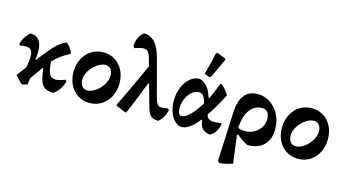

<svg xmlns="http://www.w3.org/2000/svg" viewBox="-100 -1136 3204 1769"><g transform="rotate(15 1502.5 -251.0)"><path d="M511 -125Q496 -76 476 -47Q456 -18 420 9Q368 7 340.5 -9.5Q313 -26 298 -66.5Q283 -107 273 -188L269 -190L181 -68L172 -5L128 7H127L114 4L51 -63L121 -155Q133 -217 133 -259Q133 -302 117 -321Q101 -340 64 -340Q43 -340 14 -334L2 -346Q22 -422 79 -467Q189 -464 189 -320Q189 -287 183 -246L189 -244L218 -282Q292 -377 333.5 -415.5Q375 -454 423 -473Q462 -436 483 -392L479 -377Q391 -335 327 -266Q330 -186 348.5 -150.5Q367 -115 408 -115Q442 -115 499 -138Z M551 -227Q551 -297 579.5 -352.5Q608 -408 658.5 -440Q709 -472 773 -472Q835 -472 884 -441.5Q933 -411 960.5 -357Q988 -303 988 -233Q988 -164 959.5 -108Q931 -52 880.5 -20Q830 12 767 12Q705 12 655.5 -18.5Q606 -49 578.5 -103.5Q551 -158 551 -227ZM890 -281Q890 -319 871 -342Q852 -365 820 -365Q783 -365 742 -336.5Q701 -308 674 -264.5Q647 -221 647 -179Q647 -141 666 -117.5Q685 -94 716 -94Q754 -94 795 -122.5Q836 -151 863 -195Q890 -239 890 -281Z M1491 -113Q1483 -76 1465 -45Q1447 -14 1421 7Q1373 7 1349 -15Q1325 -37 1309 -98L1252 -302H1243Q1181 -137 1118 7L1107 10L1017 -28L1014 -38Q1122 -262 1209 -455L1188 -532Q1177 -570 1162 -586.5Q1147 -603 1120 -603Q1091 -603 1036 -583L1023 -597Q1025 -688 1087 -738Q1209 -738 1257 -560L1355 -194Q1367 -151 1380.5 -135Q1394 -119 1423 -119Q1442 -119 1480 -127Z M1993 -113Q1977 -29 1915 6Q1822 1 1812 -103L1804 -107Q1715 6 1645 6Q1610 6 1579 -23Q1548 -52 1530 -102Q1512 -152 1512 -210Q1512 -279 1536.5 -338Q1561 -397 1602 -431.5Q1643 -466 1692 -466Q1735 -455 1767.5 -415.5Q1800 -376 1814 -319H1822Q1856 -384 1885 -468L1899 -472Q1939 -439 1973 -383Q1906 -253 1847 -167Q1856 -116 1922 -116Q1946 -116 1986 -124ZM1788 -257Q1777 -303 1760.5 -324Q1744 -345 1715 -345Q1681 -345 1650 -318.5Q1619 -292 1600 -248.5Q1581 -205 1581 -158Q1581 -91 1619 -91Q1651 -91 1696.5 -136Q1742 -181 1788 -257ZM1723 -522Q1751 -622 1775 -733L1786 -739L1868 -708L1873 -695L1786 -509L1771 -505Z M2272 10Q2204 -26 2165 -62L2156 -56L2190 209Q2125 233 2066 237L2049 222L2070 -245Q2074 -356 2118.5 -412.5Q2163 -469 2245 -469Q2311 -469 2365.5 -433Q2420 -397 2451.5 -335Q2483 -273 2483 -198Q2483 -99 2427.5 -44Q2372 11 2272 10ZM2218 -108Q2262 -108 2301 -128.5Q2340 -149 2364 -185.5Q2388 -222 2388 -268Q2388 -310 2370 -332.5Q2352 -355 2318 -355Q2244 -355 2199.5 -292.5Q2155 -230 2151 -121Q2183 -108 2218 -108Z M2539 -227Q2539 -297 2567.5 -352.5Q2596 -408 2646.5 -440Q2697 -472 2761 -472Q2823 -472 2872 -441.5Q2921 -411 2948.5 -357Q2976 -303 2976 -233Q2976 -164 2947.5 -108Q2919 -52 2868.5 -20Q2818 12 2755 12Q2693 12 2643.5 -18.5Q2594 -49 2566.5 -103.5Q2539 -158 2539 -227ZM2878 -281Q2878 -319 2859 -342Q2840 -365 2808 -365Q2771 -365 2730 -336.5Q2689 -308 2662 -264.5Q2635 -221 2635 -179Q2635 -141 2654 -117.5Q2673 -94 2704 -94Q2742 -94 2783 -122.5Q2824 -151 2851 -195Q2878 -239 2878 -281Z"/></g></svg>

Font: Alegreya
Style: Bold
Weight: 700
Designer: Juan Pablo del Peral
Foundry: Huerta Tipografica
Version: Version 2.008; ttfautohint (v1.8)